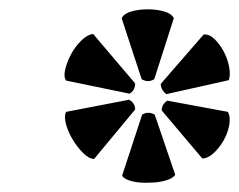

<svg xmlns="http://www.w3.org/2000/svg" viewBox="-20 -770 513 412"><path d="M122 -597Q116 -605 120 -621.5Q124 -638 133 -654.5Q142 -671 155 -683.5Q168 -696 180 -697L270 -591Q270 -576 258 -569ZM182 -429Q171 -429 158.5 -441.5Q146 -454 136 -470.5Q126 -487 121.5 -504Q117 -521 122 -530L257 -556Q270 -549 270 -535ZM356 -395Q351 -387 335 -382.5Q319 -378 300 -378Q280 -377 263.5 -381Q247 -385 242 -393L285 -524Q298 -532 312 -524ZM469 -530Q475 -519 472 -502Q469 -485 460 -469Q451 -453 438.5 -441.5Q426 -430 414 -430L327 -533Q327 -546 339 -554ZM417 -696Q429 -697 440 -686.5Q451 -676 459.5 -660.5Q468 -645 471.5 -627.5Q475 -610 471 -598L337 -568Q325 -577 325 -590ZM241 -731Q246 -741 262 -745.5Q278 -750 297 -750Q316 -750 332 -745.5Q348 -741 353 -731L311 -600Q298 -592 284 -600Z"/></svg>

Font: PT Serif
Style: Bold Italic
Weight: 700
Italic angle: -12°
Designer: A.Korolkova, O.Umpeleva, V.Yefimov
Foundry: ParaType Ltd
Version: Version 1.000W OFL